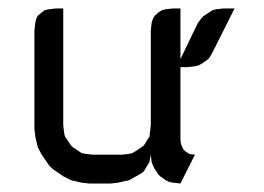

<svg xmlns="http://www.w3.org/2000/svg" viewBox="-20 -432 622 452"><path d="M61 -128.9V-359.9L63 -377.9L64.9 -387.2L68.8 -395L78.1 -402.8L85.9 -408.2L95.2 -410.2L111.8 -412.1H128.9V-137.2L130.9 -120.1L132.8 -110.8L138.2 -103L147 -89.8L150.9 -85.9L164.1 -77.1L171.9 -71.8L181.2 -69.8L198.2 -67.9H267.1L284.2 -69.8L292 -71.8L300.8 -77.1L314 -85.9L318.8 -89.8L327.1 -103L332 -110.8L333 -120.1L335 -137.2V-359.9L336.9 -377.9L339.8 -387.2L344.2 -395L353 -402.8L361.8 -408.2L370.1 -410.2L387.2 -412.1H404.8V-293L445.8 -377.9L455.1 -390.1L459 -394L472.2 -402.8L481 -408.2L488.8 -410.2L505.9 -412.1H532.2L480 -308.1L472.2 -294.9L467.8 -291L455.1 -282.2L446.8 -277.8L438 -275.9L420.9 -273.9H404.8V-103L405.8 -94.2L407.2 -89.8L411.1 -81.1L417 -75.2L425.8 -69.8L430.2 -68.8L439 -67.9L404.8 0L387.2 -2L377.9 -3.9L370.1 -7.8L356.9 -17.1L353 -21L344.2 -34.2L339.8 -43L336.9 -50.8L335 -67.9L332 -50.8L327.1 -43L318.8 -28.8L314 -24.9L300.8 -17.1L284.2 -7.8L257.8 -2L241.2 0H189.9L171.9 -2L147 -7.8L128.9 -17.1L104 -34.2L95.2 -43L78.1 -67.9L68.8 -85.9L63 -110.8Z"/></svg>

Font: Petahja
Style: Regular
Weight: 400
Designer: T. Christopher White
Version: Version 1.1